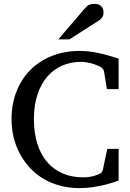

<svg xmlns="http://www.w3.org/2000/svg" viewBox="-20 -948 667 984"><path d="M587.9 -22.9Q585.9 -22 568.8 -15.9Q551.8 -9.8 524.4 -2.7Q497.1 4.4 461.7 10.3Q426.3 16.1 388.2 16.1Q332 16.1 284.4 2.7Q236.8 -10.7 198 -34.7Q159.2 -58.6 129.6 -91.8Q100.1 -125 79.8 -164.1Q59.6 -203.1 49.3 -247.1Q39.1 -291 39.1 -336.9Q39.1 -414.6 64.5 -479Q89.8 -543.5 135.7 -589.6Q181.6 -635.7 246.1 -661.4Q310.5 -687 389.2 -687Q413.6 -687 436.3 -684.3Q459 -681.6 482.4 -676.8Q505.9 -671.9 531.7 -664.6Q557.6 -657.2 587.9 -647.9V-491.2H527.8L513.2 -582Q512.2 -588.9 506.3 -595.7Q500.5 -602.5 496.1 -605Q490.2 -607.4 480.7 -611.8Q471.2 -616.2 458 -620.4Q444.8 -624.5 428.7 -627.7Q412.6 -630.9 394 -630.9Q342.8 -630.9 298.8 -611.8Q254.9 -592.8 222.7 -555.7Q190.4 -518.6 172.1 -463.6Q153.8 -408.7 153.8 -336.9Q153.8 -267.1 171.1 -211.9Q188.5 -156.7 221.2 -118.2Q253.9 -79.6 300.8 -59.3Q347.7 -39.1 407.2 -39.1Q424.8 -39.1 439.2 -41.5Q453.6 -43.9 464.4 -47.1Q475.1 -50.3 481 -53Q486.8 -55.7 487.8 -56.2Q495.6 -59.1 500.5 -64.5Q505.4 -69.8 506.8 -76.2L529.8 -185.1H587.9ZM510.7 -883.3Q510.7 -869.6 504.2 -859.9Q497.6 -850.1 487.8 -843.3L335.4 -746.1H278.8L411.6 -901.4Q417.5 -907.7 422.4 -912.8Q427.2 -918 433.1 -921.4Q439 -924.8 446.5 -926.5Q454.1 -928.2 464.8 -928.2Q478 -928.2 486.8 -924.1Q495.6 -919.9 501 -913.6Q506.3 -907.2 508.5 -899.2Q510.7 -891.1 510.7 -883.3Z"/></svg>

Font: Charis SIL APac
Style: Regular
Weight: 400
Foundry: SIL International
Version: Version 5.000